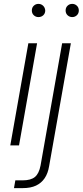

<svg xmlns="http://www.w3.org/2000/svg" viewBox="-20 -749 426 989"><path d="M33 0 126 -526H171L78 0ZM178 -661Q164 -661 154 -670.5Q144 -680 144 -695Q144 -710 154 -719.5Q164 -729 178 -729Q192 -729 202 -719.5Q212 -710 213 -695Q213 -680 203 -670.5Q193 -661 178 -661ZM52 220 59 180H97Q139 180 160 162.5Q181 145 189 103L300 -526H345L233 107Q227 144 210 169Q193 194 165.5 207Q138 220 97 220ZM352 -661Q338 -661 328 -670.5Q318 -680 318 -695Q318 -710 328 -719.5Q338 -729 352 -729Q366 -729 376 -719.5Q386 -710 386 -695Q386 -680 376 -670.5Q366 -661 352 -661Z"/></svg>

Font: DM Sans 9pt ExtraLight
Style: Italic
Weight: 250
Italic angle: -10°
Version: Version 4.004;gftools[0.9.30]